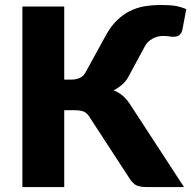

<svg xmlns="http://www.w3.org/2000/svg" viewBox="-20 -755 772 775"><path d="M239.3 -728.5V-433.6H266.6Q285.6 -433.6 299.8 -439.5Q315.4 -445.8 324.2 -460.9L411.6 -620.1Q431.2 -653.3 453.6 -674.3Q479 -698.2 503.4 -710Q532.2 -724.1 562 -729.5Q595.2 -734.9 629.9 -734.9Q668.9 -734.9 692.4 -730.5Q711.4 -726.6 731.9 -718.3L716.3 -634.8Q713.4 -623.5 708.5 -618.2Q702.6 -611.3 697.3 -609.4Q689.9 -606.9 684.6 -606.9Q677.7 -606 671.4 -606.9Q658.2 -608.9 657.2 -608.9Q644.5 -609.9 639.2 -609.9Q614.7 -609.9 595.2 -598.6Q575.2 -587.4 565.4 -569.3L497.6 -443.8Q487.3 -425.3 471.2 -411.6Q451.2 -396 438 -390.1Q474.6 -377.9 502.4 -337.9L722.7 0H571.3Q555.2 0 546.9 -2Q535.6 -4.4 528.8 -7.8Q522 -11.2 516.1 -18.1Q509.8 -24.4 505.4 -30.8L340.3 -284.2Q331.1 -298.8 317.9 -304.7Q303.2 -310.1 280.3 -310.1H239.3V0H70.3V-728.5Z"/></svg>

Font: Lato-ExtraBold
Style: Regular
Weight: 500
Designer: Lukasz Dziedzic with Adam Twardoch and Botio Nikoltchev
Foundry: tyPoland Lukasz Dziedzic
Version: ""